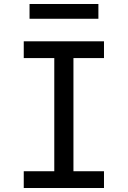

<svg xmlns="http://www.w3.org/2000/svg" viewBox="-20 -942 640 962"><path d="M99 0V-84H252V-651H99V-735H501V-651H348V-84H501V0ZM128 -848V-922H473V-848Z"/></svg>

Font: Iosevka HT Medium Extended
Style: Regular
Weight: 500
Width: 7
Monospace: yes
Designer: Belleve Invis
Foundry: Belleve Invis
Version: Version 32.3.0; ttfautohint (v1.8.4)